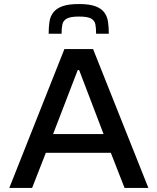

<svg xmlns="http://www.w3.org/2000/svg" viewBox="-20 -931 780 951"><path d="M26 0 299 -688H441L715 0H597L529 -174H207L139 0ZM243 -267H493L372 -584H365ZM371 -911Q423 -911 452.5 -900Q482 -889 496.5 -869.5Q511 -850 515 -823Q519 -796 519 -764H456Q456 -791 452.5 -810Q449 -829 431.5 -839Q414 -849 371 -849Q329 -849 311 -839Q293 -829 289 -810Q285 -791 285 -764H221Q221 -796 225 -823Q229 -850 244 -869.5Q259 -889 289 -900Q319 -911 371 -911Z"/></svg>

Font: Saira SemiExpanded Medium
Style: Regular
Weight: 500
Width: 6
Designer: Hector Gatti with collaboration of the Omnibus-Type team
Foundry: Omnibus-Type
Version: Version 1.101